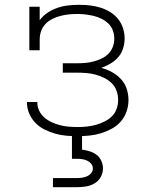

<svg xmlns="http://www.w3.org/2000/svg" viewBox="-20 -558 640 798"><path d="M303 8Q279 8 255.5 6Q232 4 209.5 -2.5Q187 -9 165.5 -19.5Q144 -30 127.5 -47Q111 -64 101.5 -86Q92 -108 92 -132Q92 -132 92 -132.5Q92 -133 92 -134H135Q135 -133 135 -133Q135 -133 135 -133Q135 -114 143 -97.5Q151 -81 165 -69Q179 -57 196 -49.5Q213 -42 230.5 -37.5Q248 -33 266.5 -31.5Q285 -30 303 -30Q322 -30 341 -32Q360 -34 378 -39Q396 -44 413.5 -52.5Q431 -61 444.5 -74Q458 -87 464.5 -105Q471 -123 471 -142Q471 -162 464.5 -180.5Q458 -199 444 -212.5Q430 -226 412.5 -234.5Q395 -243 376.5 -248Q358 -253 338.5 -254.5Q319 -256 300 -256H241V-295H300Q317 -295 334.5 -296.5Q352 -298 369 -302.5Q386 -307 402 -314.5Q418 -322 430.5 -334.5Q443 -347 449 -363.5Q455 -380 455 -397Q455 -415 449 -431.5Q443 -448 430.5 -460Q418 -472 402 -480Q386 -488 369 -492Q352 -496 335 -498Q318 -500 300 -500Q300 -500 300 -500Q300 -500 300 -500Q282 -500 264.5 -498Q247 -496 230 -491.5Q213 -487 197 -479Q181 -471 169 -458.5Q157 -446 151 -429Q145 -412 145 -394V-349H102V-530H145V-474Q158 -492 177.5 -505Q197 -518 219 -525.5Q241 -533 264 -535.5Q287 -538 309 -538Q309 -538 309 -538Q309 -538 310 -538Q332 -538 354 -535.5Q376 -533 397 -526.5Q418 -520 437 -508.5Q456 -497 470 -480Q484 -463 491 -441.5Q498 -420 498 -398Q498 -377 491.5 -356.5Q485 -336 471.5 -320.5Q458 -305 439.5 -294Q421 -283 401 -276Q424 -270 445 -258.5Q466 -247 482.5 -229.5Q499 -212 506.5 -189Q514 -166 514 -142Q514 -118 506 -94.5Q498 -71 481.5 -52.5Q465 -34 443.5 -22.5Q422 -11 399 -4Q376 3 351.5 5.5Q327 8 303 8ZM200 220V182H300Q311 182 321.5 180.5Q332 179 342 174.5Q352 170 359 161.5Q366 153 366 142Q366 131 359 122.5Q352 114 342 109.5Q332 105 321.5 103.5Q311 102 300 102H279V0H321V64Q337 66 353 71Q369 76 381.5 85.5Q394 95 401 110.5Q408 126 408 142Q408 161 398.5 178Q389 195 372.5 204.5Q356 214 337.5 217Q319 220 300 220Z"/></svg>

Font: Iosevka Slab XLtEx
Style: Regular
Weight: 200
Width: 7
Monospace: yes
Designer: Belleve Invis
Foundry: Belleve Invis
Version: Version 11.1.0; ttfautohint (v1.8.3)